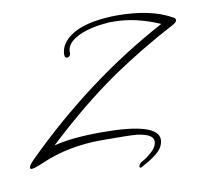

<svg xmlns="http://www.w3.org/2000/svg" viewBox="-76 -634 893 835"><g transform="rotate(-10 371.0 -216.0)"><path d="M479 119Q475 119 475 115Q475 100 497 90Q504 86 509.5 82Q515 78 520 74Q545 54 552 41Q559 28 559 16Q559 -16 487 -25Q456 -28 332 -28Q185 -28 64 25Q24 42 13 42Q5 42 5 36Q5 26 28 3Q175 -143 337 -264.5Q499 -386 676 -481Q571 -527 473 -527H458Q454 -527 451 -527Q448 -527 444 -526Q356 -519 306 -490Q263 -465 263 -431V-427Q263 -408 246 -408Q237 -408 237 -422Q237 -466 280 -499Q334 -541 444 -549Q455 -550 467 -550.5Q479 -551 491 -551Q642 -551 733 -499Q742 -495 742 -487Q742 -478 728 -470Q647 -427 578 -385.5Q509 -344 450 -304Q368 -248 288 -182.5Q208 -117 127 -41Q205 -62 340 -62Q587 -62 587 14Q587 28 578 46Q562 76 487 116Q483 119 479 119Z"/></g></svg>

Font: Whisper
Style: Regular
Weight: 400
Designer: Robert E. Leuschke
Foundry: Robert E. Leuschke
Version: Version 1.010; ttfautohint (v1.8.4.7-5d5b)